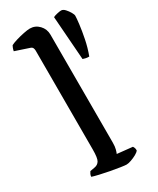

<svg xmlns="http://www.w3.org/2000/svg" viewBox="-204 -862 761 924"><g transform="rotate(-30 177.0 -400.0)"><path d="M210 0Q202 0 178.5 -3.5Q155 -7 125.5 -12.5Q96 -18 70.5 -24Q45 -30 33 -34Q33 -42 36.5 -49Q40 -56 43 -60L70 -65Q87 -68 96 -82.5Q105 -97 105 -145V-694Q105 -702 102 -708.5Q99 -715 90 -718L12 -744Q14 -754 17 -761.5Q20 -769 22 -772Q33 -778 54.5 -784.5Q76 -791 98.5 -795.5Q121 -800 133 -800Q163 -800 184 -778Q205 -756 205 -725V-125Q205 -103 201 -88.5Q197 -74 194 -68L279 -59Q281 -56 283.5 -50.5Q286 -45 286 -35Q281 -27 266.5 -19Q252 -11 236 -5.5Q220 0 210 0ZM314 -540Q302 -540 294 -542Q286 -544 280 -546L262 -789Q269 -793 284 -796.5Q299 -800 307 -800Q318 -800 328.5 -788.5Q339 -777 346.5 -764Q354 -751 354 -744Q354 -732 350 -698.5Q346 -665 337.5 -622.5Q329 -580 314 -540Z"/></g></svg>

Font: Texturina 12pt Medium
Style: Regular
Weight: 500
Designer: Guillermo Torres Carreño
Foundry: Omnibus-Type
Version: Version 1.002